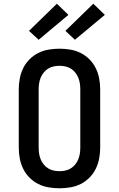

<svg xmlns="http://www.w3.org/2000/svg" viewBox="-20 -1005 640 1033"><path d="M300 8Q271 8 241.5 3Q212 -2 186 -15Q160 -28 139 -49Q118 -70 105 -96.5Q92 -123 86.5 -152Q81 -181 81 -210V-525Q81 -554 86.5 -583Q92 -612 105 -638.5Q118 -665 139 -686Q160 -707 186 -720Q212 -733 241.5 -738Q271 -743 300 -743Q329 -743 358.5 -738Q388 -733 414 -720Q440 -707 461 -686Q482 -665 495 -638.5Q508 -612 513.5 -583Q519 -554 519 -525V-210Q519 -181 513.5 -152Q508 -123 495 -96.5Q482 -70 461 -49Q440 -28 414 -15Q388 -2 358.5 3Q329 8 300 8ZM300 -84Q316 -84 332 -87.5Q348 -91 361.5 -99.5Q375 -108 385 -120.5Q395 -133 401 -147.5Q407 -162 409.5 -178Q412 -194 412 -210V-525Q412 -541 409.5 -557Q407 -573 401 -587.5Q395 -602 385 -614.5Q375 -627 361.5 -635.5Q348 -644 332 -647.5Q316 -651 300 -651Q284 -651 268 -647.5Q252 -644 238.5 -635.5Q225 -627 215 -614.5Q205 -602 199 -587.5Q193 -573 190.5 -557Q188 -541 188 -525V-210Q188 -194 190.5 -178Q193 -162 199 -147.5Q205 -133 215 -120.5Q225 -108 238.5 -99.5Q252 -91 268 -87.5Q284 -84 300 -84ZM383 -791 332 -839 482 -985 544 -925ZM188 -791 136 -839 286 -985 348 -925Z"/></svg>

Font: Iosevka Etoile Semibold
Style: Regular
Weight: 600
Designer: Belleve Invis
Foundry: Belleve Invis
Version: Version 22.1.2; ttfautohint (v1.8.4)